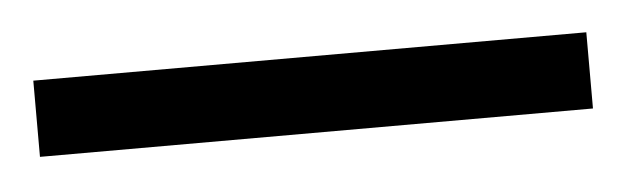

<svg xmlns="http://www.w3.org/2000/svg" viewBox="-33 19 407 125"><g transform="rotate(-5 170.5 81.0)"><path d="M-9.8 105.5V55.7H351.6V105.5Z"/></g></svg>

Font: Pinar-DS2-FD Light
Style: Regular
Weight: 300
Designer: Amin Abedi
Version: Version 2.000